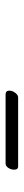

<svg xmlns="http://www.w3.org/2000/svg" viewBox="278 -891 84 680"><g transform="rotate(-90 320.0 -551.0)"><path d="M314.9 -528.8H70.8Q58.6 -528.8 59.1 -543.9Q59.1 -553.7 65.4 -563.5Q71.8 -573.2 81.1 -573.2H325.2Q339.4 -573.2 338.9 -559.1Q338.9 -549.3 331.3 -539.1Q323.7 -528.8 314.9 -528.8Z"/></g></svg>

Font: Linux Libertine Mono
Style: Mono
Weight: 400
Designer: Philipp H. Poll
Foundry: Philipp H. Poll
Version: Version 5.1.7 ; ttfautohint (v0.9)